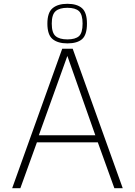

<svg xmlns="http://www.w3.org/2000/svg" viewBox="-20 -989 709 1009"><path d="M44 0 307 -733H362L625 0H581L494 -241H174L87 0ZM184 -278H481L334 -695ZM334 -761Q284 -761 256.5 -783.5Q229 -806 229 -865Q229 -923 256.5 -946Q284 -969 334 -969Q385 -969 411 -946Q437 -923 437 -865Q437 -806 411.5 -783.5Q386 -761 334 -761ZM334 -782Q376 -782 395 -799Q414 -816 414 -865Q414 -913 395 -930.5Q376 -948 334 -948Q293 -948 272.5 -930.5Q252 -913 252 -865Q252 -816 272.5 -799Q293 -782 334 -782Z"/></svg>

Font: Exo Thin ExtraLight
Style: Regular
Weight: 250
Version: Version 2.000